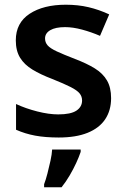

<svg xmlns="http://www.w3.org/2000/svg" viewBox="-20 -573 534 814"><path d="M451 -157Q451 -105 426 -67.5Q401 -30 351.5 -10Q302 10 229 10Q172 10 129 2Q86 -6 48 -23V-132Q89 -113 138 -100.5Q187 -88 227 -88Q280 -88 304 -104Q328 -120 328 -147Q328 -164 317.5 -177Q307 -190 279.5 -204Q252 -218 202 -238Q152 -257 117.5 -278Q83 -299 65 -328.5Q47 -358 47 -402Q47 -476 105.5 -514.5Q164 -553 259 -553Q311 -553 355.5 -542.5Q400 -532 443 -512L404 -421Q367 -437 328 -447.5Q289 -458 256 -458Q215 -458 193 -445Q171 -432 171 -410Q171 -393 182 -380.5Q193 -368 221 -355Q249 -342 298 -323Q348 -304 382 -283Q416 -262 433.5 -232Q451 -202 451 -157ZM322 71Q315 92 303 118Q291 144 275.5 170.5Q260 197 241 221H167V208Q174 190 181 163Q188 136 194 108.5Q200 81 201 61H322Z"/></svg>

Font: Noto Sans Syriac Eastern SemiBold
Style: Regular
Weight: 600
Designer: Patrick Giasson and the Monotype Design Team
Foundry: Monotype Imaging Inc.
Version: Version 3.001